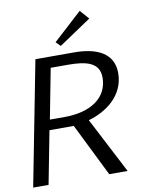

<svg xmlns="http://www.w3.org/2000/svg" viewBox="-107 -950 793 1019"><g transform="rotate(-10 289.5 -440.5)"><path d="M-12 0H71L126 -285H257L398 0H497L341 -301C434 -327 538 -397 538 -521C538 -625 453 -669 326 -669H118ZM138 -340 190 -610H283C381 -610 452 -593 452 -512C452 -402 358 -340 217 -340ZM239 -739 263 -715 437 -832 394 -881Z"/></g></svg>

Font: KpSans
Style: Italic
Weight: 400
Italic angle: -11°
Version: Version 0.66